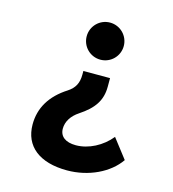

<svg xmlns="http://www.w3.org/2000/svg" viewBox="-107 -615 800 889"><g transform="rotate(15 293.0 -170.5)"><path d="M294.9 185.5C398.4 185.5 493.7 139.6 541.5 70.3L470.2 -22C428.7 29.3 365.2 62.5 304.2 62.5C254.9 62.5 226.6 41 226.6 3.4C226.6 -30.3 246.1 -61.5 281.2 -84.5C346.2 -127.4 377.4 -170.9 377.4 -237.8V-278.8H249.5V-261.2C249.5 -220.7 235.4 -194.3 203.1 -173.3C125 -123.5 86.4 -58.1 86.4 20.5C86.4 125 162.6 185.5 294.9 185.5ZM311.5 -527.3C262.2 -527.3 222.7 -487.3 222.7 -438.5C222.7 -389.2 262.2 -349.6 311.5 -349.6C360.8 -349.6 400.4 -389.2 400.4 -438.5C400.4 -487.3 360.8 -527.3 311.5 -527.3Z"/></g></svg>

Font: Cascadia Code
Style: Bold
Weight: 700
Monospace: yes
Designer: Aaron Bell
Foundry: Saja Typeworks
Version: Version 2404.023